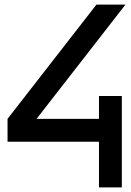

<svg xmlns="http://www.w3.org/2000/svg" viewBox="-20 -820 575 840"><path d="M402 -800H529L140 -300H413V-400H513V0H413V-200H13V-300Z"/></svg>

Font: Serreria Sobria
Style: Medium
Weight: 500
Version: Version 001.000